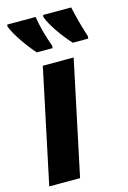

<svg xmlns="http://www.w3.org/2000/svg" viewBox="-119 -832 593 890"><g transform="rotate(-15 178.0 -387.5)"><path d="M108 -615H184L185 -627C167 -674 152 -731 145 -775H9L8 -765C23 -725 71 -656 108 -615ZM281 -615H355L356 -627C337 -685 324 -737 316 -775H181L180 -765C195 -723 241 -658 281 -615ZM3 0H151L267 -548H119Z"/></g></svg>

Font: Noto Sans Display SemiCondensed Extra
Style: Italic
Weight: 800
Width: 4
Italic angle: -12°
Designer: Monotype Design Team
Foundry: Monotype Imaging Inc.
Version: Version 1.900